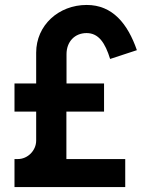

<svg xmlns="http://www.w3.org/2000/svg" viewBox="-20 -755 611 775"><path d="M38.5 0H485.5V-113H248V-304.5H400V-418H248.5V-536.5C248.5 -586 281 -621.5 329.5 -621.5C378 -621.5 404.5 -582 424.5 -517L532.5 -552.5C495.5 -659 434.5 -735 330 -735C216 -735 126 -652.5 126 -542.5V-418H38.5V-304.5H126V-187.5C126 -148 92.5 -113 52 -113H38.5Z"/></svg>

Font: Manrope
Style: Bold
Weight: 700
Designer: Mikhail Sharanda
Foundry: Mikhail Sharanda
Version: Version 4.505;FEAKit 1.0